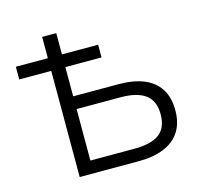

<svg xmlns="http://www.w3.org/2000/svg" viewBox="-102 -819 991 933"><g transform="rotate(-15 393.0 -352.5)"><path d="M187 0V-534H26V-598H187V-705H258V-598H440V-534H258V-387H486Q560 -387 612 -366Q664 -345 692 -302Q720 -259 720 -194Q720 -130 692.5 -87Q665 -44 612 -22Q559 0 486 0ZM258 -64H479Q565 -64 605.5 -95Q646 -126 646 -193Q646 -261 604 -292Q562 -323 479 -323H258Z"/></g></svg>

Font: Nunito Sans 6pt Light
Style: Regular
Weight: 300
Version: Version 3.101;gftools[0.9.27]